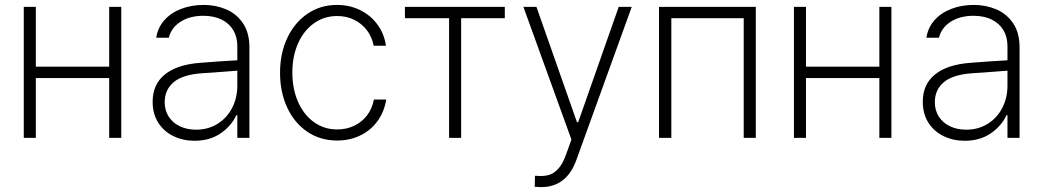

<svg xmlns="http://www.w3.org/2000/svg" viewBox="-20 -558 4223 777"><path d="M125 -288.1H421.9V-530.3H470.7V0H421.9V-242.2H125V0H76.2V-530.3H125Z M789.1 -303.7Q825.2 -306.6 868.2 -309.6Q911.1 -312.5 940.4 -314V-371.1Q940.4 -408.7 923.8 -436.3Q907.2 -463.9 876.2 -479Q845.2 -494.1 802.7 -494.1Q748.5 -494.1 710.9 -470.2Q673.3 -446.3 663.1 -405.3H612.3Q618.2 -445.3 644.3 -475.3Q670.4 -505.4 712.2 -521.7Q753.9 -538.1 804.7 -538.1Q852.5 -538.1 894.5 -520.5Q936.5 -502.9 962.9 -464.4Q989.3 -425.8 989.3 -367.2V0H940.4V-91.8H936.5Q915 -46.4 871.3 -17.3Q827.6 11.7 767.6 11.7Q720.7 11.7 681.9 -7.1Q643.1 -25.9 620.4 -61.5Q597.7 -97.2 597.7 -146.5Q597.7 -216.3 646.7 -256.3Q695.8 -296.4 789.1 -303.7ZM773.4 -33.2Q821.8 -33.2 859.9 -56.6Q897.9 -80.1 919.2 -120.8Q940.4 -161.6 940.4 -211.9V-272L908.2 -269.5Q828.6 -263.2 798.8 -261.7Q719.7 -256.3 683.1 -225.6Q646.5 -194.8 646.5 -144.5Q646.5 -110.8 663.1 -85.4Q679.7 -60.1 708.5 -46.6Q737.3 -33.2 773.4 -33.2Z M1113.3 -263.7Q1113.3 -341.8 1142.6 -404.3Q1171.9 -466.8 1224.4 -502.4Q1276.9 -538.1 1343.8 -538.1Q1394.5 -538.1 1437 -517.3Q1479.5 -496.6 1507.1 -459.2Q1534.7 -421.9 1542 -373H1492.2Q1485.8 -407.2 1465.6 -434.6Q1445.3 -461.9 1414.1 -477.5Q1382.8 -493.2 1344.7 -493.2Q1292 -493.2 1250.7 -463.9Q1209.5 -434.6 1186.3 -382.6Q1163.1 -330.6 1163.1 -264.6Q1163.1 -198.7 1186 -146.2Q1209 -93.8 1250.2 -64Q1291.5 -34.2 1344.7 -34.2Q1382.3 -34.2 1413.6 -49.1Q1444.8 -64 1465.6 -91.3Q1486.3 -118.7 1493.2 -155.3H1543Q1535.6 -106.9 1508.5 -69.1Q1481.4 -31.2 1439 -10.3Q1396.5 10.7 1344.7 10.7Q1276.4 10.7 1223.9 -24.7Q1171.4 -60.1 1142.3 -122.6Q1113.3 -185.1 1113.3 -263.7Z M1618.7 -530.3H2022.9V-484.4H1846.2V0H1797.4V-484.4H1618.7Z M2153.8 198.2H2144L2145 153.3L2167.5 154.3Q2189 154.3 2206.1 148.4Q2223.1 142.6 2240 124Q2256.8 105.5 2270 69.3L2292.5 6.8L2098.1 -530.3H2150.9L2314.9 -63.5H2319.8L2483.9 -530.3H2536.6L2313 87.9Q2273.4 199.2 2170.4 199.2Q2158.7 199.2 2153.8 198.2Z M2647 -530.3H3038.6V0H2989.7V-484.4H2696.8V0H2647Z M3241.7 -288.1H3538.6V-530.3H3587.4V0H3538.6V-242.2H3241.7V0H3192.9V-530.3H3241.7Z M3905.8 -303.7Q3941.9 -306.6 3984.9 -309.6Q4027.8 -312.5 4057.1 -314V-371.1Q4057.1 -408.7 4040.5 -436.3Q4023.9 -463.9 3992.9 -479Q3961.9 -494.1 3919.4 -494.1Q3865.2 -494.1 3827.6 -470.2Q3790 -446.3 3779.8 -405.3H3729Q3734.9 -445.3 3761 -475.3Q3787.1 -505.4 3828.9 -521.7Q3870.6 -538.1 3921.4 -538.1Q3969.2 -538.1 4011.2 -520.5Q4053.2 -502.9 4079.6 -464.4Q4106 -425.8 4106 -367.2V0H4057.1V-91.8H4053.2Q4031.7 -46.4 3988 -17.3Q3944.3 11.7 3884.3 11.7Q3837.4 11.7 3798.6 -7.1Q3759.8 -25.9 3737.1 -61.5Q3714.4 -97.2 3714.4 -146.5Q3714.4 -216.3 3763.4 -256.3Q3812.5 -296.4 3905.8 -303.7ZM3890.1 -33.2Q3938.5 -33.2 3976.6 -56.6Q4014.6 -80.1 4035.9 -120.8Q4057.1 -161.6 4057.1 -211.9V-272L4024.9 -269.5Q3945.3 -263.2 3915.5 -261.7Q3836.4 -256.3 3799.8 -225.6Q3763.2 -194.8 3763.2 -144.5Q3763.2 -110.8 3779.8 -85.4Q3796.4 -60.1 3825.2 -46.6Q3854 -33.2 3890.1 -33.2Z"/></svg>

Font: Pretendard JP ExtraLight
Style: Regular
Weight: 200
Designer: Base glyphs from Inter by Rasmus Andersson; Hangeul glyphs from Noto Sans CJK(Source Han Sans) by Jang Soo-young and Kan
Foundry: Kil Hyung-jin
Version: Version 1.309